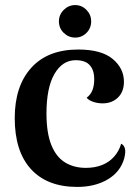

<svg xmlns="http://www.w3.org/2000/svg" viewBox="-20 -722 550 756"><path d="M284 14Q166 14 102 -56Q38 -126 38 -257Q38 -383 103 -455Q168 -527 288 -527Q379 -527 423.5 -490Q468 -453 468 -400Q468 -361 444.5 -338Q421 -315 384 -315Q366 -315 348.5 -320.5Q331 -326 321 -337Q337 -349 344 -367Q351 -385 351 -410Q351 -437 341.5 -454Q332 -471 316 -478Q300 -485 278 -485Q226 -485 194.5 -431Q163 -377 163 -275Q163 -199 182 -151.5Q201 -104 236 -82.5Q271 -61 318 -61Q354 -61 382.5 -72.5Q411 -84 430 -106Q449 -128 457 -156Q467 -152 471.5 -138.5Q476 -125 469 -98Q454 -45 404 -15.5Q354 14 284 14ZM276 -574Q250 -574 231 -592.5Q212 -611 212 -638Q212 -664 231 -683Q250 -702 276 -702Q302 -702 320.5 -683Q339 -664 339 -638Q339 -611 320.5 -592.5Q302 -574 276 -574Z"/></svg>

Font: Arima SemiBold
Style: Regular
Weight: 600
Designer: Joana Correia and Natanael Gama
Foundry: NDISCOVER
Version: Version 1.101;gftools[0.9.23]